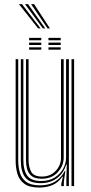

<svg xmlns="http://www.w3.org/2000/svg" viewBox="-20 -880 428 908"><path d="M166.2 7Q119 7 94.9 -11Q70.8 -29 62.4 -57.9Q54 -86.8 54 -119.5V-600H66.2V-120.5Q66.2 -89.8 74 -63.1Q81.8 -36.5 103.9 -20Q126 -3.5 169.2 -3.5Q212.5 -3.5 241.6 -22.1Q270.8 -40.8 286 -71.2H289L282 -20V0H269.8V-11L277.5 -44.5H274.8Q256 -16.8 228.2 -4.9Q200.5 7 166.2 7ZM318.2 0V-600H330.5V0ZM177.2 -34.8Q145 -34.8 129.1 -47.9Q113.2 -61 108 -81.2Q102.8 -101.5 102.8 -123V-600H115.2V-123.2Q115.2 -90.5 127.5 -67.8Q139.8 -45 178.5 -45Q217.8 -45 243.1 -71.5Q268.5 -98 268.5 -134V-600H281.2V-134.5Q281.2 -96.8 253.4 -65.8Q225.5 -34.8 177.2 -34.8ZM172 -13.8Q120 -14 99.2 -41.1Q78.5 -68.2 78.5 -121V-600H90.5V-121.8Q90.5 -76 108.5 -50Q126.5 -24 175 -24Q211.8 -24 238.1 -40.2Q264.5 -56.5 278.5 -81.9Q292.5 -107.2 292.5 -135V-600H305.8V0H293.8V-37.2L296 -102H293.2Q281 -61.5 249.8 -37.6Q218.5 -13.8 172 -13.8ZM209.2 -689.5V-700.8H267V-689.5ZM117.8 -689.5V-700.8H175.2V-689.5ZM117.8 -667.2V-678.5H175.2V-667.2ZM209.2 -667.2V-678.5H267V-667.2ZM117.8 -645V-656.2H175.2V-645ZM209.2 -645V-656.2H267V-645ZM160.2 -745.8 69.5 -860.5H84L171.8 -745.8ZM182.5 -745.8 98.2 -860.5H112.8L193.8 -745.8ZM204.8 -745.8 126.8 -860.5H141.2L216 -745.8Z"/></svg>

Font: Big Shoulders Inline Text Light
Style: Regular
Weight: 300
Designer: Patric King
Foundry: XO Type Co
Version: Version 1.000